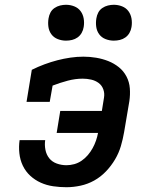

<svg xmlns="http://www.w3.org/2000/svg" viewBox="-20 -775 640 803"><path d="M258 8Q230 8 202.5 4Q175 0 150.5 -11Q126 -22 106.5 -40Q87 -58 75.5 -82Q64 -106 61 -134Q58 -162 62 -189H169Q166 -169 170 -148.5Q174 -128 186 -113Q198 -98 217.5 -91Q237 -84 258 -84Q274 -84 290.5 -88.5Q307 -93 321.5 -103Q336 -113 347.5 -126.5Q359 -140 367.5 -155.5Q376 -171 381.5 -187Q387 -203 390 -219H217L232 -311H406L415 -367Q418 -385 412 -401.5Q406 -418 392.5 -428Q379 -438 361.5 -442Q344 -446 326 -446Q295 -446 263 -437.5Q231 -429 200 -417L188 -349H91L113 -483Q139 -496 166 -506Q193 -516 220 -523Q247 -530 274.5 -534Q302 -538 329 -538Q356 -538 382.5 -533.5Q409 -529 433 -519.5Q457 -510 477 -494Q497 -478 509 -455Q521 -432 523 -405.5Q525 -379 521 -352L499 -222Q494 -193 485.5 -164Q477 -135 461 -108Q445 -81 423 -58Q401 -35 374 -20Q347 -5 317 1.5Q287 8 258 8ZM456 -605Q438 -605 421.5 -611.5Q405 -618 395 -631.5Q385 -645 382.5 -662.5Q380 -680 383 -698Q385 -711 391 -722.5Q397 -734 408 -741.5Q419 -749 431.5 -752Q444 -755 456 -755Q474 -755 490.5 -748.5Q507 -742 517 -728.5Q527 -715 530 -697.5Q533 -680 530 -662Q528 -649 521.5 -637.5Q515 -626 504.5 -618.5Q494 -611 481.5 -608Q469 -605 456 -605ZM256 -605Q238 -605 221.5 -611.5Q205 -618 195 -631.5Q185 -645 182.5 -662.5Q180 -680 183 -698Q185 -711 191 -722.5Q197 -734 208 -741.5Q219 -749 231.5 -752Q244 -755 256 -755Q274 -755 290.5 -748.5Q307 -742 317 -728.5Q327 -715 330 -697.5Q333 -680 330 -662Q328 -649 321.5 -637.5Q315 -626 304.5 -618.5Q294 -611 281.5 -608Q269 -605 256 -605Z"/></svg>

Font: Iosevka Curly Slab SmBdEx
Style: Italic
Weight: 600
Width: 7
Italic angle: -9°
Monospace: yes
Designer: Belleve Invis
Foundry: Belleve Invis
Version: Version 11.1.0; ttfautohint (v1.8.3)